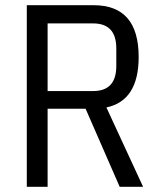

<svg xmlns="http://www.w3.org/2000/svg" viewBox="-20 -718 618 738"><path d="M163 0H83V-698H340Q513 -698 513 -499Q513 -331 389 -305L530 0H440L309 -300H163ZM338 -368Q427 -368 427 -464V-532Q427 -628 338 -628H163V-368Z"/></svg>

Font: IBM Plex Sans Cond
Style: Regular
Weight: 400
Width: 3
Designer: Mike Abbink, Paul van der Laan, Pieter van Rosmalen
Foundry: Bold Monday
Version: Version 1.3